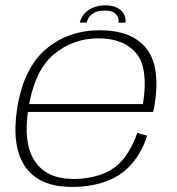

<svg xmlns="http://www.w3.org/2000/svg" viewBox="-20 -712 679 736"><path d="M256.5 4.5 262 -26Q158.5 -26 113.5 -94.5Q67.5 -162.5 89 -297.5Q112 -441 186 -503.5Q260 -565 357 -565Q456.5 -565 504.5 -505Q549.5 -446.5 528 -313H84.5L79 -283H567Q569.5 -292 571 -300.5Q597.5 -453 542.5 -524.5Q487 -596 362.5 -596Q242 -596 156.5 -524Q71 -452 46 -298Q23 -151.5 76.5 -73Q130 4.5 256.5 4.5ZM262 -26 256.5 4.5Q329.5 4.5 388.5 -17.5Q447 -39 487 -86Q526 -132.5 544 -192L506 -202.5Q489.5 -151 457 -107.5Q423.5 -64.5 373 -45Q321 -26 262 -26ZM385.5 -691.5Q356 -691.5 335 -682Q314 -672.5 301.5 -657.2Q289 -642 286 -625H312.5Q314.5 -636 322 -646.8Q329.5 -657.5 343.8 -664.5Q358 -671.5 382 -671.5Q403.5 -671.5 415.2 -664.5Q427 -657.5 431.5 -646.8Q436 -636 434 -625H460.5Q463.5 -642 455.5 -657.2Q447.5 -672.5 429.8 -682Q412 -691.5 385.5 -691.5Z"/></svg>

Font: Anybody SemiExpanded ExtraLight
Style: Italic
Weight: 250
Width: 6
Italic angle: -10°
Version: Version 1.113;gftools[0.9.25]